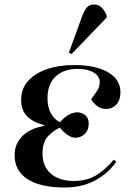

<svg xmlns="http://www.w3.org/2000/svg" viewBox="-20 -819 587 853"><path d="M268 14Q158 14 101 -24Q44 -62 45 -131Q45 -179 78.5 -213.5Q112 -248 177 -260V-262Q122 -278 97.5 -305.5Q73 -333 74 -377Q74 -425 105 -459.5Q136 -494 189 -512Q242 -530 309 -530Q406 -530 461.5 -497Q517 -464 515 -405Q514 -372 496 -353.5Q478 -335 452 -335Q427 -335 409.5 -349.5Q392 -364 385 -378Q406 -407 414.5 -421Q423 -435 423 -454Q423 -481 396 -497Q369 -513 325 -513Q263 -513 227 -479Q191 -445 191 -383Q191 -343 206.5 -315Q222 -287 247 -276Q262 -295 282.5 -307.5Q303 -320 323 -320Q343 -320 359 -307Q375 -294 374 -268Q374 -240 356 -223.5Q338 -207 315 -207Q298 -207 279.5 -220Q261 -233 246 -252Q219 -240 194 -214.5Q169 -189 169 -139Q168 -80 206 -47.5Q244 -15 308 -15Q363 -15 403.5 -38Q444 -61 486 -110L496 -100Q460 -48 402 -17Q344 14 268 14ZM298 -579 286 -585 346 -750Q356 -775 367 -787Q378 -799 397 -799Q418 -799 432 -785Q446 -771 454 -749V-741Z"/></svg>

Font: Literata 72pt SemiBold
Style: Italic
Weight: 600
Italic angle: -2°
Designer: Latin by Veronika Burian and Jose Scaglione. Greek by Irene Vlachou. Cyrillic by Vera Evstafieva
Foundry: TypeTogether
Version: Version 3.002